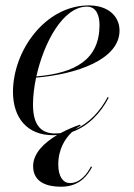

<svg xmlns="http://www.w3.org/2000/svg" viewBox="-20 -490 497 710"><path d="M102 -103C102 -133.5 106 -168 113.5 -203C262 -215 422 -269.5 422 -377C422 -429.5 380.5 -470 308.5 -470C148 -470 28 -303.5 28 -150C28 -55 80 10 176 10C181 10 186 10 191 9.5C144.5 37 102.5 76 102.5 124.5C102.5 184.5 154.5 200.5 205.5 200.5C276.5 200.5 305.5 155.5 320.5 127.5L316.5 125.5C303 151.5 277.5 187 238.5 187C214.5 187 195.5 164.5 195.5 118.5C195.5 61 221 22 246.5 -2C307.5 -24 353 -73 382 -129L378 -131C351 -79.5 310 -35 259 -12.5C265.5 -18 272 -22 278 -25L276 -29C255.5 -22 229.5 -11.5 203.5 2.5C197 3 190 3.5 183.5 3.5C137 3.5 102 -21.5 102 -103ZM301.5 -465.5C337 -465.5 348 -431 348 -397.5C348 -269.5 258 -219.5 114.5 -207.5C142 -332.5 213 -465.5 301.5 -465.5Z"/></svg>

Font: Bodoni* 36pt
Style: Italic
Weight: 400
Italic angle: -13°
Version: Version 2.3